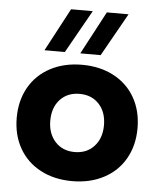

<svg xmlns="http://www.w3.org/2000/svg" viewBox="-54 -798 707 855"><g transform="rotate(5 300.0 -371.0)"><path d="M570 -250Q570 -173 536.5 -114Q503 -55 441.5 -22.5Q380 10 300 10Q220 10 158.5 -22.5Q97 -55 63.5 -114Q30 -173 30 -250Q30 -327 63.5 -386Q97 -445 158.5 -477.5Q220 -510 300 -510Q380 -510 441.5 -477.5Q503 -445 536.5 -386Q570 -327 570 -250ZM420 -250Q420 -309 387 -344.5Q354 -380 300 -380Q246 -380 213 -344.5Q180 -309 180 -250Q180 -192 213 -156Q246 -120 300 -120Q354 -120 387 -156Q420 -192 420 -250ZM389 -752H486L378 -560H287ZM229 -752H326L218 -560H127Z"/></g></svg>

Font: Goli Bold
Style: Regular
Weight: 700
Designer: jaikishan Patel
Foundry: MagicType
Version: Version 1.000